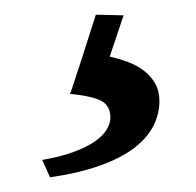

<svg xmlns="http://www.w3.org/2000/svg" viewBox="-20 -27 269 264"><path d="M199.2 111.8Q199.2 129.9 190.7 146.5Q182.1 163.1 164.1 176.8Q146 190.4 117.4 200.7Q88.9 210.9 48.8 216.8L38.1 192.9Q63.5 188.5 81.3 181.9Q99.1 175.3 110.4 167.5Q121.6 159.7 126.7 151.1Q131.8 142.6 131.8 134.8Q131.8 118.2 119.1 111.6Q106.4 105 76.2 102.1Q77.1 100.6 81.1 88.4Q84.5 78.1 91.6 56.2Q98.6 34.2 111.8 -6.8L149.9 -5.9L130.9 50.8Q143.6 53.7 156 58.3Q168.5 63 178 70.3Q187.5 77.6 193.4 87.9Q199.2 98.1 199.2 111.8Z"/></svg>

Font: Gentium Plus
Style: Regular
Weight: 400
Designer: J. Victor Gaultney, Annie Olsen, Iska Routamaa
Foundry: SIL International
Version: Version 1.510